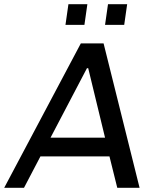

<svg xmlns="http://www.w3.org/2000/svg" viewBox="-56 -892 726 912"><path d="M607 0H501L464 -149H136L58 0H-36L328 -686H436ZM357 -568 184 -238H443L363 -568ZM345 -774H255L269 -872H359ZM534 -774H443L457 -872H548Z"/></svg>

Font: Chivo
Style: Italic
Weight: 400
Italic angle: -8.05°
Designer: Hector Gatti
Foundry: Omnibus-Type
Version: Version 1.007